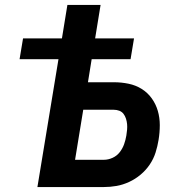

<svg xmlns="http://www.w3.org/2000/svg" viewBox="-20 -755 740 775"><path d="M131 0 216 -516H59L73 -600H230L252 -735H386L364 -600H521L507 -516H350L335 -423H440Q470 -423 499 -417Q528 -411 552 -396Q576 -381 592.5 -358Q609 -335 617 -307.5Q625 -280 625 -250Q625 -220 620 -190Q616 -165 608 -139.5Q600 -114 584.5 -91Q569 -68 547.5 -50Q526 -32 501 -20.5Q476 -9 450.5 -4.5Q425 0 399 0ZM399 -110Q417 -110 434.5 -118Q452 -126 463.5 -141Q475 -156 481 -173Q487 -190 490 -208Q492 -220 493 -231.5Q494 -243 493 -254Q492 -265 488.5 -276Q485 -287 478.5 -295.5Q472 -304 461.5 -308Q451 -312 439 -312H316L283 -110Z"/></svg>

Font: Iosevka Aile Extrabold
Style: Italic
Weight: 800
Italic angle: -9°
Designer: Belleve Invis
Foundry: Belleve Invis
Version: Version 31.1.0; ttfautohint (v1.8.4)